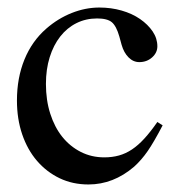

<svg xmlns="http://www.w3.org/2000/svg" viewBox="-20 -480 484 510"><path d="M412 -147Q389 -103 372.5 -79Q356 -55 336 -37Q281 10 215 10Q173 10 138.5 -6.5Q104 -23 78.5 -52.5Q53 -82 39 -123Q25 -164 25 -213Q25 -273 45 -322Q65 -371 103 -404Q134 -431 170.5 -445.5Q207 -460 244 -460Q275 -460 303 -452Q331 -444 352 -429.5Q373 -415 385.5 -396.5Q398 -378 398 -357Q398 -340 384 -327.5Q370 -315 350 -315Q334 -315 321.5 -327.5Q309 -340 303 -361L297 -383Q289 -411 277 -421Q265 -431 238 -431Q208 -431 183 -418.5Q158 -406 140 -383Q122 -360 112 -328Q102 -296 102 -257Q102 -214 113.5 -178Q125 -142 145.5 -116.5Q166 -91 194.5 -76.5Q223 -62 257 -62Q278 -62 296 -67Q314 -72 330.5 -83Q347 -94 363.5 -112Q380 -130 398 -156Z"/></svg>

Font: Klingon pIqaD Mandel
Style: Regular
Weight: 400
Width: 0
Designer: Mike Neff (qa'vaj)
Foundry: Mike Neff and Michael Everson
Version: Version 2.003